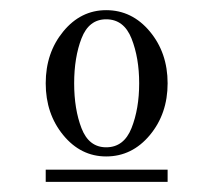

<svg xmlns="http://www.w3.org/2000/svg" viewBox="-20 -720 420 378"><path d="M70 -386H310V-362H70ZM189 -430Q224 -430 239 -468Q254 -506 254 -556Q254 -606 239 -644Q224 -682 189 -682Q155 -682 140.5 -644.5Q126 -607 126 -556Q126 -505 140.5 -467.5Q155 -430 189 -430ZM189 -412Q139 -412 104.5 -454Q70 -496 70 -556Q70 -616 104.5 -658Q139 -700 189 -700Q240 -700 275 -658Q310 -616 310 -556Q310 -496 275 -454Q240 -412 189 -412Z"/></svg>

Font: Old Standard TT
Style: Regular
Weight: 400
Designer: Alexey Kryukov <alexios@thessalonica.org.ru>
Version: Version 2.2